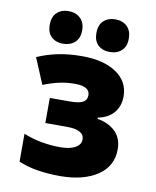

<svg xmlns="http://www.w3.org/2000/svg" viewBox="-86 -828 735 904"><g transform="rotate(10 281.5 -376.0)"><path d="M262 10Q207 10 156 2Q105 -6 64 -24V-157Q107 -140 150.5 -132Q194 -124 241 -124Q286 -124 312 -138.5Q338 -153 338 -178Q338 -224 254 -224H152V-344H247Q292 -344 310.5 -354.5Q329 -365 329 -388Q329 -430 257 -430Q217 -430 180 -421.5Q143 -413 107 -398L55 -522Q100 -542 152 -553Q204 -564 269 -564Q372 -564 432.5 -523Q493 -482 493 -411Q493 -365 467 -333.5Q441 -302 391 -292V-286Q444 -277 476.5 -245.5Q509 -214 509 -161Q509 -80 441.5 -35Q374 10 262 10ZM392 -606Q357 -606 336 -626Q315 -646 315 -683Q315 -722 336.5 -742Q358 -762 392 -762Q427 -762 448.5 -741.5Q470 -721 470 -683Q470 -646 448.5 -626Q427 -606 392 -606ZM168 -606Q135 -606 113.5 -625.5Q92 -645 92 -683Q92 -722 113.5 -742Q135 -762 168 -762Q203 -762 225 -741.5Q247 -721 247 -683Q247 -646 225 -626Q203 -606 168 -606Z"/></g></svg>

Font: Noto Sans Mono SemiCondensed Black
Style: Regular
Weight: 900
Width: 4
Designer: Monotype Design Team
Foundry: Monotype Imaging Inc.
Version: Version 2.014; ttfautohint (v1.8.4.7-5d5b)